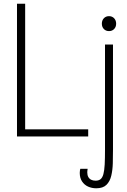

<svg xmlns="http://www.w3.org/2000/svg" viewBox="-20 -735 686 1034"><path d="M71.5 0V-715H115.5V-7.5L90.5 -38.5H455V0ZM498.5 279Q474.5 279 454.2 269.8Q434 260.5 421.8 242Q409.5 223.5 409.5 196Q409.5 188.5 410.5 183.2Q411.5 178 412.5 174H452Q451 181 450.5 185Q450 189 450 193Q450 208 455.5 218Q461 228 471 233Q481 238 494.5 238Q511.5 238 521.5 230Q531.5 222 536.8 202.8Q542 183.5 543.8 151Q545.5 118.5 545.5 70V-495H588.5V70Q588.5 107 587.5 144Q586.5 181 579.2 211.5Q572 242 553.2 260.5Q534.5 279 498.5 279ZM567 -567.5Q550 -567.5 539.2 -578.8Q528.5 -590 528.5 -607.5Q528.5 -625 539.2 -636.5Q550 -648 567 -648Q584 -648 594.8 -636.5Q605.5 -625 605.5 -607.5Q605.5 -590 594.8 -578.8Q584 -567.5 567 -567.5Z"/></svg>

Font: Russolo 10pt ExtraLight
Style: Regular
Weight: 200
Designer: Micah Stupak-Hahn
Version: Version 1.000